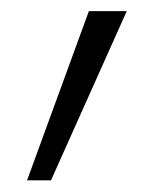

<svg xmlns="http://www.w3.org/2000/svg" viewBox="-20 -160 280 337"><path d="M136 -140.5H202.5L69.5 156.5H27.5Z"/></svg>

Font: HK Grotesk Light
Style: Regular
Weight: 300
Designer: Alfredo Marco Pradil
Foundry: Hanken Design Co.
Version: Version 3.001